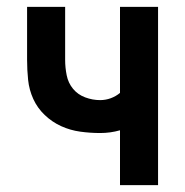

<svg xmlns="http://www.w3.org/2000/svg" viewBox="-20 -540 540 560"><path d="M330 0V-160Q316 -156 301.5 -154Q287 -152 272 -152Q243 -152 214 -156Q185 -160 158.5 -172Q132 -184 110.5 -204.5Q89 -225 77 -251.5Q65 -278 62 -307Q59 -336 59 -365V-520H170V-365Q170 -343 174.5 -320.5Q179 -298 193 -281Q207 -264 228.5 -256Q250 -248 272 -248Q288 -248 303 -253.5Q318 -259 330 -269V-520H441V0Z"/></svg>

Font: Iosevka Term Curly
Style: Bold
Weight: 700
Designer: Belleve Invis
Foundry: Belleve Invis
Version: Version 32.3.0